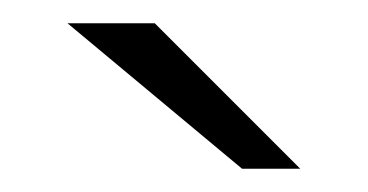

<svg xmlns="http://www.w3.org/2000/svg" viewBox="-20 -770 316 165"><path d="M188 -625 38 -750H113L238 -625Z"/></svg>

Font: Beorc Gothic
Style: Regular
Weight: 400
Version: Version 001.001